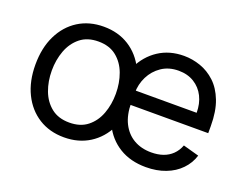

<svg xmlns="http://www.w3.org/2000/svg" viewBox="-92 -731 1174 920"><g transform="rotate(20 495.0 -271.0)"><path d="M298.3 11.2Q224.6 11.2 168.9 -23.9Q113.3 -59.1 82.3 -122.3Q51.3 -185.5 51.3 -270Q51.3 -355.5 82.3 -418.9Q113.3 -482.4 168.9 -517.6Q224.6 -552.7 298.3 -552.7Q372.1 -552.7 427.7 -517.6Q483.4 -482.4 514.4 -418.7Q545.4 -355 545.4 -270Q545.4 -185.5 514.4 -122.3Q483.4 -59.1 427.7 -23.9Q372.1 11.2 298.3 11.2ZM298.3 -64Q354.5 -64 390.6 -92.8Q426.8 -121.6 444.1 -168.5Q461.4 -215.3 461.4 -270Q461.4 -324.7 444.1 -371.8Q426.8 -418.9 390.6 -448Q354.5 -477.1 298.3 -477.1Q242.2 -477.1 206.1 -448Q169.9 -418.9 152.3 -371.8Q134.8 -324.7 134.8 -270Q134.8 -215.3 152.3 -168.5Q169.9 -121.6 206.1 -92.8Q242.2 -64 298.3 -64ZM715.8 11.2Q637.2 11.2 580.3 -23.7Q523.4 -58.6 492.7 -121.6Q461.9 -184.6 461.9 -268.6Q461.9 -352.5 492.7 -416.5Q523.4 -480.5 578.6 -516.6Q633.8 -552.7 707.5 -552.7Q750 -552.7 791.5 -538.3Q833 -523.9 867.2 -492.2Q901.4 -460.4 921.6 -408.2Q941.9 -356 941.9 -279.8V-244.1H521.5V-316.9H856.4Q856.4 -363.3 838.4 -399.4Q820.3 -435.5 786.6 -456.3Q752.9 -477.1 707.5 -477.1Q657.2 -477.1 620.8 -452.4Q584.5 -427.7 564.9 -388.4Q545.4 -349.1 545.4 -304.2V-255.9Q545.4 -193.8 566.9 -151.1Q588.4 -108.4 626.7 -86.2Q665 -64 715.8 -64Q749 -64 775.9 -73.2Q802.7 -82.5 822.3 -101.6Q841.8 -120.6 852.5 -148.9L933.6 -126.5Q920.9 -85.4 890.6 -54.2Q860.4 -22.9 815.7 -5.9Q771 11.2 715.8 11.2Z"/></g></svg>

Font: Sahel VF Regular
Style: Regular
Weight: 400
Foundry: Saber Rastikerdar (saber.rastikerdar@gmail.com)
Version: Version 3.4.0